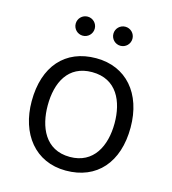

<svg xmlns="http://www.w3.org/2000/svg" viewBox="-110 -816 819 915"><g transform="rotate(15 300.0 -358.0)"><path d="M298 10C451 10 544 -96 544 -268C544 -436 449 -545 301 -545C148 -545 56 -440 56 -268C56 -108 146 10 298 10ZM300 -58C177 -58 135 -164 135 -268C135 -381 181 -476 299 -476C422 -476 465 -374 465 -268C465 -156 417 -58 300 -58ZM210 -632C236 -632 257 -653 257 -679C257 -705 236 -726 210 -726C184 -726 163 -705 163 -679C163 -653 184 -632 210 -632ZM396 -632C422 -632 443 -653 443 -679C443 -705 422 -726 396 -726C370 -726 349 -705 349 -679C349 -653 370 -632 396 -632Z"/></g></svg>

Font: Frost Regular
Style: Regular
Weight: 400
Designer: Lee Frost
Foundry: Lee Frost for Ice Communication Norge AS
Version: Version 2.011;hotconv 1.0.107;makeotfexe 2.5.65593